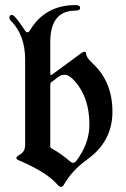

<svg xmlns="http://www.w3.org/2000/svg" viewBox="-20 -727 497 757"><path d="M17.1 -658.7Q17.1 -668 27.3 -668Q38.6 -668 77.6 -607.9Q83 -599.6 88.1 -599.6Q93.3 -599.6 97.7 -606.9Q157.7 -707 277.3 -707Q295.9 -707 295.9 -696Q295.9 -685.1 277.3 -685.1Q178.2 -685.1 178.2 -561V-437.5Q178.2 -431.2 180.7 -431.2Q183.1 -431.2 185.5 -433.1L296.4 -514.6Q307.6 -522.9 313.7 -522.9Q319.8 -522.9 319.8 -514.2Q319.8 -500.5 346.7 -475.6Q423.3 -403.8 423.3 -286.6Q423.3 -169.4 323.7 -98.1Q263.7 -55.2 231.4 2Q227.1 9.8 220.5 9.8Q213.9 9.8 207 1.5Q166.5 -46.9 54.7 -94.7Q44.4 -99.1 44.4 -104.2Q44.4 -109.4 56.6 -116.2Q79.1 -128.9 79.1 -154.8V-492.2Q79.1 -588.9 22.5 -645.5Q17.1 -650.9 17.1 -658.7ZM178.2 -149.9Q178.2 -144 184.1 -141.1Q215.8 -125 256.8 -90.3Q263.2 -85 269 -85Q274.9 -85 279.8 -91.3Q332.5 -160.6 332.5 -235.4Q332.5 -344.2 273.4 -408.7Q252 -432.1 236.6 -432.1Q221.2 -432.1 212.9 -425.8L184.1 -404.3Q178.2 -399.9 178.2 -393.6Z"/></svg>

Font: UnifrakturMaguntia21
Style: Book
Weight: 400
Designer: j. 'mach' wust, Gerrit Ansmann, Georg Duffner, based on a font by Peter Wiegel, original typeface by Carl Albert Fahrenw
Version: Version 2017-03-19